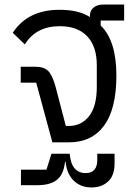

<svg xmlns="http://www.w3.org/2000/svg" viewBox="-20 -625 601 843"><path d="M525 -535H422V-513Q491 -447 491 -293Q491 -147 437 -73.5Q383 0 282 0H210L139 -262H71V-332H135Q173 -332 191.5 -313.5Q210 -295 224 -244L269 -72H282Q338 -72 371.5 -115.5Q405 -159 405 -243V-339Q405 -421 363 -465.5Q321 -510 243 -510Q138 -510 89 -430L36 -481Q102 -582 241 -582Q326 -582 375 -550V-557Q375 -579 391 -592Q407 -605 433 -605H525ZM407 50H483V93Q483 145 455 171.5Q427 198 382 198Q334 198 303.5 168Q273 138 268 85H266L263 102Q255 147 226 167.5Q197 188 145 188H72V120H184L206 50H286Q293 135 357 135Q381 135 394 120.5Q407 106 407 79Z"/></svg>

Font: Anuphan
Style: Regular
Weight: 400
Designer: Cadson Demak
Version: Version 3.001;July 28, 2024;FontCreator 15.0.0.2974 64-bit